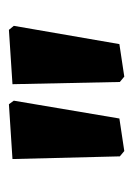

<svg xmlns="http://www.w3.org/2000/svg" viewBox="46 -730 299 431"><g transform="rotate(-90 195.5 -514.5)"><path d="M177 -644 185 -633 145 -396 72 -385 60 -395 54 -636ZM344 -644 353 -633 312 -396 239 -385 227 -395 222 -636Z"/></g></svg>

Font: Alegreya Sans SC ExtraBold
Style: Regular
Weight: 800
Designer: Juan Pablo del Peral
Foundry: Huerta Tipografica
Version: Version 2.007